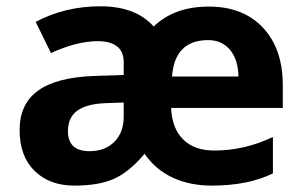

<svg xmlns="http://www.w3.org/2000/svg" viewBox="-20 -577 957 607"><path d="M92.8 -507.8Q185.5 -557.1 297.4 -557.1Q409.2 -557.1 465.8 -493.2Q531.2 -556.2 640.1 -556.2Q749 -556.2 811.5 -489.3Q874 -422.4 874 -308.1V-235.8H521Q523.4 -171.9 558.8 -136.5Q594.2 -101.1 657.2 -101.1Q753.4 -101.1 842.8 -144V-28.8Q764.6 9.8 648.9 9.8Q580.6 9.8 526.1 -15.4Q471.7 -40.5 437 -90.8Q389.2 -33.7 341.1 -12Q293 9.8 214.8 9.8Q136.7 9.8 89.4 -36.6Q42 -83 42 -165.8Q42 -248.5 100.3 -290.5Q158.7 -332.5 277.8 -336.9L371.1 -339.8V-380.9Q371.1 -414.1 349.9 -430.4Q328.6 -446.8 290 -446.8Q222.2 -446.8 141.1 -409.2ZM638.2 -450.2Q532.2 -450.2 523.9 -335H733.9Q732.9 -389.2 707 -419.7Q681.2 -450.2 638.2 -450.2ZM194.8 -162.1Q194.8 -99.1 263.2 -99.1Q312.5 -99.1 341.8 -128.9Q371.1 -158.7 371.1 -208V-252.9L315.9 -251Q254.9 -249 224.9 -227.5Q194.8 -206.1 194.8 -162.1Z"/></svg>

Font: Open Sans Hebrew
Style: Bold
Weight: 700
Foundry: Ascender Corporation, Yanek Iontef
Version: Version 2.001;PS 002.001;hotconv 1.0.70;makeotf.lib2.5.58329